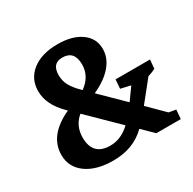

<svg xmlns="http://www.w3.org/2000/svg" viewBox="-118 -615 752 747"><g transform="rotate(-30 258.0 -241.5)"><path d="M189.9 8.8Q113.8 8.8 69.1 -23.7Q24.4 -56.2 24.4 -110.8Q24.4 -198.7 132.8 -248.5L127.9 -253.4Q70.3 -309.6 70.3 -371.1Q70.3 -426.3 112.5 -459.2Q154.8 -492.2 226.6 -492.2Q292.5 -492.2 331.5 -464.1Q370.6 -436 370.6 -388.7Q370.6 -348.1 341.3 -313.7Q312 -279.3 256.8 -254.4L356.9 -156.2L395.5 -210L351.1 -220.2L354 -260.7H508.8L505.4 -221.2Q498.5 -217.3 489.7 -213.9Q481 -210.4 471.2 -207.5L397.9 -116.2L468.3 -46.4L500 -41L496.6 0H386.7L337.9 -47.9Q280.8 8.8 189.9 8.8ZM221.7 -289.1 222.2 -288.6Q270.5 -323.2 270.5 -376.5Q270.5 -438 216.3 -438Q170.4 -438 170.4 -385.3Q170.4 -359.9 181.9 -338.4Q193.4 -316.9 221.7 -289.1ZM129.9 -128.4Q129.9 -47.4 208.5 -47.4Q256.8 -47.4 298.3 -86.4L168.9 -213.4Q129.9 -181.2 129.9 -128.4Z"/></g></svg>

Font: Markazi Text SemiBold
Style: Regular
Weight: 600
Designer: Borna Izadpanah (Arabic designer), Fiona Ross (Arabic design director) and Florian Runge (Latin designer)
Foundry: Borna Izadpanah and Florian Runge
Version: Version 1.001; ttfautohint (v1.8.3)